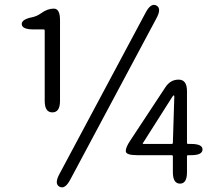

<svg xmlns="http://www.w3.org/2000/svg" viewBox="-20 -768 906 803"><path d="M229 13Q206 1 229 -41L589 -715Q611 -757 634 -745Q657 -733 634 -691L274 -17Q252 25 229 13ZM733 0Q703 0 703 -48V-114Q703 -119 698 -119H554Q506 -119 506 -136Q506 -152 524 -179L671 -402Q692 -435 727 -435Q762 -435 762 -387V-171Q762 -166 767 -166H779Q827 -166 827 -143Q827 -119 779 -119H767Q762 -119 762 -114V-48Q762 0 733 0ZM578 -170Q575 -166 580 -166H698Q703 -166 703 -171L709 -364Q709 -369 706.5 -369Q704 -369 698 -359ZM199 -298Q167 -298 167 -346V-640Q167 -645 162 -645H120Q73 -645 71 -666Q69 -687 115 -696Q134 -700 151 -712Q178 -732 205 -732Q231 -732 231 -684V-346Q231 -298 199 -298Z"/></svg>

Font: Resource Han Rounded JP Normal
Style: Regular
Weight: 350
Designer: Cyano Hao (round all glyphs); Ryoko NISHIZUKA 西塚涼子 (kana, bopomofo & ideographs); Paul D. Hunt (Latin, Greek & Cyrillic)
Foundry: Cyano Hao
Version: 0.990